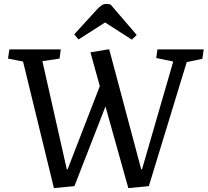

<svg xmlns="http://www.w3.org/2000/svg" viewBox="-20 -953 1063 983"><path d="M703 -86H707L867 -638L780 -656L786 -700H1023L1016 -652L936 -635L742 0L637 10L520 -408L361 0L256 10L98 -638L21 -653L28 -700H291L285 -653L197 -640L322 -86H326L491 -512L443 -685L539 -701ZM680 -774 655 -750 518 -838 382 -751 360 -777 475 -903Q490 -919 501 -926Q512 -933 523 -933Q532 -933 537 -932Q542 -931 547 -929Z"/></svg>

Font: Literata
Style: Italic
Weight: 400
Italic angle: -2°
Designer: Latin by Veronika Burian and Jose Scaglione. Greek by Irene Vlachou. Cyrillic by Vera Evstafieva
Foundry: TypeTogether
Version: Version 3.103;gftools[0.9.29]